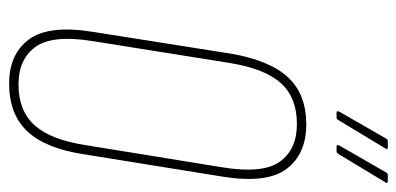

<svg xmlns="http://www.w3.org/2000/svg" viewBox="-250 -634 890 431"><g transform="rotate(90 195.5 -419.0)"><path d="M168 6Q102 6 69 -38.5Q36 -83 52 -182L101 -492Q116 -579 154 -620Q192 -661 260 -661Q326 -661 359.5 -617Q393 -573 377 -473L327 -163Q314 -76 275.5 -35Q237 6 168 6ZM170 -15Q229 -15 261.5 -51Q294 -87 306 -164L356 -472Q371 -563 343.5 -601.5Q316 -640 259 -640Q200 -640 167.5 -604.5Q135 -569 122 -490L73 -183Q58 -92 85.5 -53.5Q113 -15 170 -15ZM233 -729Q231 -729 230.5 -730.5Q230 -732 231 -735L292 -841Q294 -844 298 -844H312Q314 -844 315 -842.5Q316 -841 314 -839L250 -733Q248 -729 244 -729ZM309 -729Q307 -729 306.5 -730.5Q306 -732 307 -735L368 -841Q370 -844 374 -844H388Q390 -844 391 -842.5Q392 -841 390 -839L326 -733Q324 -729 320 -729Z"/></g></svg>

Font: Sofia Sans Extra Condensed Thin
Style: Italic
Weight: 250
Italic angle: -9°
Version: Version 4.100